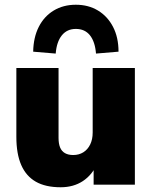

<svg xmlns="http://www.w3.org/2000/svg" viewBox="-20 -779 641 810"><path d="M236 11Q172 11 131 -12.5Q90 -36 69.5 -83Q49 -130 49 -202V-492H227V-197Q227 -173 233.5 -157Q240 -141 254 -133Q268 -125 289 -125Q313 -125 331.5 -136.5Q350 -148 360.5 -169.5Q371 -191 371 -220V-492H549V0H375V-90H391Q369 -41 329.5 -15Q290 11 236 11ZM215 -553 120 -561Q121 -621 143.5 -665.5Q166 -710 206.5 -734.5Q247 -759 300 -759Q353 -759 393.5 -734.5Q434 -710 457 -665.5Q480 -621 480 -561L385 -553Q381 -603 359.5 -630Q338 -657 300 -657Q263 -657 241 -630Q219 -603 215 -553Z"/></svg>

Font: Nunito Sans 12pt Black
Style: Regular
Weight: 900
Designer: Vernon Adams
Foundry: Vernon Adams
Version: Version 3.101;gftools[0.9.27]